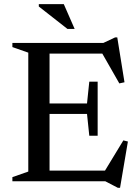

<svg xmlns="http://www.w3.org/2000/svg" viewBox="-20 -878 672 930"><path d="M40 0V-20L117 -47V-623L40 -650V-670H480.5L538 -697H548L583 -479.5L558 -474L475.5 -618.5H220V-377H401.5L412.5 -482.5H453V-220.5H412.5L401.5 -326H220V-51.5H488.5L577.5 -198L599.5 -192.5L561.5 31.5H550.5L490 0ZM341.5 -738H306.5L168 -846.5V-858H289Z"/></svg>

Font: Newsreader Text Medium
Style: Regular
Weight: 500
Designer: Hugues Gentile
Foundry: Production Type
Version: Version 1.001